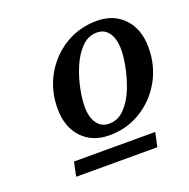

<svg xmlns="http://www.w3.org/2000/svg" viewBox="-94 -796 652 662"><g transform="rotate(-20 232.0 -465.5)"><path d="M235 -320Q172 -320 134.5 -360Q97 -400 97 -467Q97 -534 127.5 -588Q158 -642 210 -674Q262 -706 327 -706Q389 -706 426.5 -666Q464 -626 464 -559Q464 -492 433.5 -438Q403 -384 351 -352Q299 -320 235 -320ZM247 -358Q280 -358 304 -383Q328 -408 343 -445Q358 -482 365.5 -520Q373 -558 373 -584Q373 -623 357.5 -645.5Q342 -668 314 -668Q281 -668 257 -643Q233 -618 217.5 -581Q202 -544 194.5 -506Q187 -468 187 -442Q187 -403 203 -380.5Q219 -358 247 -358ZM77 -225 88 -277H386L375 -225Z"/></g></svg>

Font: Platypi Medium
Style: Italic
Weight: 500
Italic angle: -13°
Designer: David Sargent
Foundry: Bolt Cutter Type
Version: Version 1.200; ttfautohint (v1.8.4.7-5d5b)